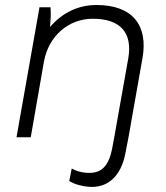

<svg xmlns="http://www.w3.org/2000/svg" viewBox="-20 -549 662 768"><path d="M46 0H103L156 -304C175 -406 255 -474 351 -474C461 -474 511 -419 493 -315L437 0L429 43C414 122 381 147 323 142C302 140 282 134 267 125L257 175C279 189 310 196 333 198C408 205 464 159 482 62L494 0L550 -317C573 -448 510 -529 366 -529C296 -529 232 -501 180 -441C183 -471 184 -500 182 -520H138Z"/></svg>

Font: Fixel Display 20240404 Light
Style: Italic
Weight: 300
Italic angle: -10°
Designer: AlfaBravo + MacPaw
Foundry: Kyrylo Tkachov, Marchela Mozhyna, Serhii Makarenko, Maria Weinstein, Zakhar Kryvoshyya
Version: Version 1.211;Glyphs 3.2 (3225)